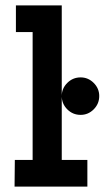

<svg xmlns="http://www.w3.org/2000/svg" viewBox="-20 -692 390 712"><path d="M34 0 35 -99H101V-573H39V-672H209V-99H304V0ZM279 -266Q250 -266 229.5 -286.5Q209 -307 209 -336Q209 -364 229.5 -384.5Q250 -405 279 -405Q307 -405 327.5 -384.5Q348 -364 348 -336Q348 -307 327.5 -286.5Q307 -266 279 -266Z"/></svg>

Font: Inconsolata ExtraCondensed Black
Style: Regular
Weight: 900
Width: 2
Monospace: yes
Designer: Raph Levien, Cyreal, Brenton Simpson
Foundry: Raph Levien, Cyreal, Google
Version: Version 3.001; ttfautohint (v1.8.2.53-6de2)